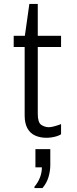

<svg xmlns="http://www.w3.org/2000/svg" viewBox="-20 -694 394 981"><path d="M217 10Q185 10 159.5 -1.5Q134 -13 120 -38.5Q106 -64 106 -104V-454H50V-511H107L130 -674H173V-511H292V-454H173V-112Q173 -68 191 -56Q209 -44 230 -44Q241 -44 260.5 -49.5Q280 -55 292 -60V-8Q283 -2 270 2Q257 6 243.5 8Q230 10 217 10ZM156 267V260Q174 239 184 213.5Q194 188 194 161H161V68H237V150Q237 179 228 210Q219 241 197 267Z"/></svg>

Font: Chivo ExtraLight
Style: Regular
Weight: 250
Designer: Hector Gatti
Foundry: Omnibus-Type
Version: Version 2.002